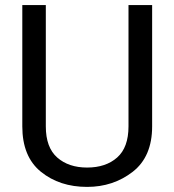

<svg xmlns="http://www.w3.org/2000/svg" viewBox="-20 -731 688 761"><path d="M489.3 -710.9H583V-230Q583 -109.9 505.9 -50Q428.7 9.8 325.2 9.8Q216.3 9.8 142.3 -50Q68.4 -109.9 68.4 -230V-710.9H161.6V-230Q161.6 -146.5 206.8 -106.7Q252 -66.9 325.2 -66.9Q399.4 -66.9 444.3 -106.7Q489.3 -146.5 489.3 -230Z"/></svg>

Font: Roboto21382017
Style: Regular
Weight: 400
Designer: Christian Robertson
Foundry: Google
Version: Version 2.138; 2017